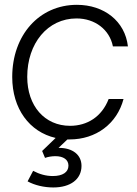

<svg xmlns="http://www.w3.org/2000/svg" viewBox="-20 -578 581 812"><path d="M274.4 11.7C385.7 11.7 474.6 -54.2 502.4 -159.2H439.5C410.2 -83.5 348.1 -45.9 276.4 -45.9C168.9 -45.9 95.2 -129.9 95.2 -252.9C95.2 -395 181.6 -500 303.7 -500C381.3 -500 443.4 -453.1 457.5 -381.8H521C508.8 -488.8 419.9 -557.6 305.2 -557.6C145.5 -557.6 31.7 -429.2 31.7 -252.4C31.7 -118.2 104.5 -20 215.3 5.4L158.2 60.5L170.4 89.8C183.1 85 199.7 82.5 214.4 82.5C248 82.5 269.5 97.2 269.5 122.6C269.5 150.4 244.6 166.5 203.6 166.5C173.8 166.5 147 158.7 120.1 144.5L96.7 189C127 205.6 166.5 214.8 205.6 214.8C277.8 214.8 324.7 180.2 324.7 123.5C324.7 76.7 287.1 47.4 229.5 47.4H227.5L265.1 11.7Z"/></svg>

Font: Guggenheim Sans Display Light
Style: Italic
Weight: 300
Italic angle: -7°
Designer: Modified by Tom Baber under direction of Pentagram Design 2023
Foundry: rsms
Version: Version 1.001;Glyphs 3.1.2 (3151)